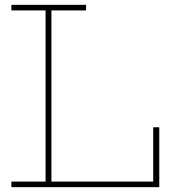

<svg xmlns="http://www.w3.org/2000/svg" viewBox="-20 -772 701 792"><path d="M27 -729V-752H335V-729H192V-23H623V0H27V-23H168V-729ZM637 -247V0H612V-247Z"/></svg>

Font: Hepta Slab ExtraLight
Style: Regular
Weight: 200
Designer: Michael LaGattuta
Foundry: Michael LaGattuta
Version: Version 1.100